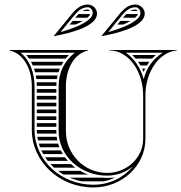

<svg xmlns="http://www.w3.org/2000/svg" viewBox="-20 -820 798 845"><path d="M311.2 -742H364.5C371 -747.6 375.3 -753 377.1 -758H325.3C321 -753.8 316.6 -748.8 312.1 -743.1ZM299.7 -728C295.3 -722.7 290.9 -717.3 286.5 -712H312.3C324.5 -717.2 335.3 -722.6 344.5 -728ZM343.3 -772H375.6C373.2 -775.8 369.4 -778 366 -778C358.1 -778 350.6 -776 343.3 -772ZM521.2 -742H574.5C581 -747.6 585.3 -753 587.1 -758H535.3C531 -753.8 526.6 -748.8 522.1 -743.1C521.8 -742.8 521.5 -742.4 521.2 -742ZM509.7 -728C505.3 -722.7 500.9 -717.3 496.5 -712H522.3C534.5 -717.2 545.3 -722.6 554.5 -728ZM553.3 -772H585.6C583.2 -775.8 579.4 -778 576 -778C568.1 -778 560.6 -776 553.3 -772ZM428 -661C527 -679 617 -711 617 -760C617 -782 598 -800 576 -800C547 -800 525 -782 505 -757L427 -662ZM218 -661C317 -679 407 -711 407 -760C407 -782 388 -800 366 -800C337 -800 315 -782 295 -757L217 -662ZM456.4 -678.9 514.3 -749.4C533.7 -773.7 552.5 -788 576 -788C588.1 -788 598 -776.8 598 -763C598 -729.2 528.9 -699.2 456.4 -678.9ZM246.4 -678.9 304.3 -749.4C323.7 -773.7 342.5 -788 366 -788C378.1 -788 388 -776.8 388 -763C388 -729.2 318.9 -699.2 246.4 -678.9ZM649.3 -562C654.5 -567.6 660 -572.9 665.9 -578H562.1C567.4 -572.9 572.4 -567.6 577.1 -562ZM637.5 -548H587.8C591.4 -542.8 594.8 -537.5 598 -532H626.5C629.9 -537.5 633.6 -542.9 637.5 -548ZM618.8 -518H605.5L612.2 -503.2ZM437.8 -22C454.5 -25.6 470.3 -31 485 -38H471.1C464.7 -37.3 458.2 -37 451.3 -37C443.8 -37 436.5 -37.3 429.2 -38H287C303.5 -31 320.9 -25.6 339.1 -22ZM218 -82H311.7C305 -87 298.5 -92.3 292.4 -98H201.8C206.9 -92.4 212.3 -87.1 218 -82ZM235 -68C242.7 -62.2 250.7 -56.9 259.1 -52H367.4C355.5 -56.4 344.1 -61.8 333.2 -68ZM147.1 -202H232.2C231.1 -207.3 230.2 -212.6 229.5 -218H144.2C145 -212.6 145.9 -207.3 147.1 -202ZM150.7 -188C152.3 -182.6 154 -177.3 156 -172H241.3C239.3 -177.2 237.4 -182.6 235.8 -188ZM161.9 -158C164.3 -152.6 167 -147.2 170 -142H256.3C253.1 -147.2 250.2 -152.5 247.5 -158ZM178.4 -128C182 -122.5 185.9 -117.2 189.9 -112H278.6C274 -117.1 269.7 -122.5 265.7 -128ZM142 -248C142 -242.6 142.2 -237.3 142.7 -232H228.3C228.1 -235.3 228 -238.6 228 -242V-248ZM142 -428V-412H228V-428ZM142 -398V-382H228V-398ZM142 -368V-352H228V-368ZM142 -338V-322H228V-338ZM142 -308V-292H228V-308ZM142 -278V-262H228V-278ZM107.9 -562H269.1C273.4 -567.5 278.1 -572.9 283.1 -578H95.6C100 -572.9 104.1 -567.6 107.9 -562ZM116.4 -548C119.3 -542.8 121.8 -537.5 124.2 -532H249.7C252.5 -537.5 255.6 -542.8 259 -548ZM129.6 -518C131.4 -512.8 133 -507.4 134.4 -502H237.3C239 -507.4 240.9 -512.8 243.1 -518ZM137.5 -488C138.5 -482.7 139.4 -477.4 140.1 -472H230.4C231.2 -477.4 232.2 -482.8 233.4 -488ZM141.4 -458C141.8 -452.7 142 -447.4 142 -442H228C228.1 -447.4 228.3 -452.7 228.7 -458ZM620 -209V-400C620 -504.8 681 -591 758 -598V-600H462V-598C543.7 -598 610 -509.3 610 -400V-209C610 -126.2 538.9 -59 451.3 -59C351.2 -59 270 -141 270 -242V-440C270 -517.1 306.3 -584.5 368 -598V-600H22V-598C83.7 -584.5 120 -517.1 120 -440V-249C120 -108.5 241 5 391 5C517 5 620 -90.6 620 -209ZM564.5 -87.8C525 -38.8 461.9 -7 391 -7C247 -7 132 -115.8 132 -249V-440C132 -500.8 110.1 -557 70.6 -588H309.4C262.4 -551.2 238 -499.9 238 -440V-242C238 -134.4 333.6 -47 451.3 -47C494.5 -47 534.3 -62.5 564.5 -87.8ZM696.5 -588C652.6 -560.4 624.6 -521.7 612.5 -471.3C598.5 -522 569.5 -564.4 533.5 -588Z"/></svg>

Font: SortefaxS02
Style: Medium
Weight: 500
Designer: gluk
Foundry: gluk
Version: Version 0.261